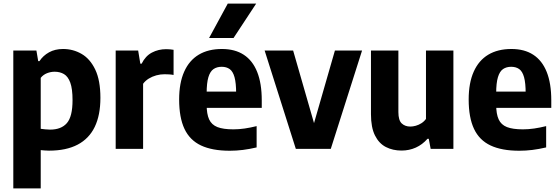

<svg xmlns="http://www.w3.org/2000/svg" viewBox="-20 -828 3112 1068"><path d="M54 220V-547H182.5L192.5 -488H199.5Q219.5 -518.5 252.8 -537Q286 -555.5 331 -555.5Q386.5 -555.5 433.8 -528.2Q481 -501 509.8 -441Q538.5 -381 538.5 -283.5Q538.5 -187.5 507 -122.2Q475.5 -57 412 -23.5Q348.5 10 252.5 10Q241 10 229.2 9Q217.5 8 206.5 7V220ZM258.5 -107Q320.5 -107 352 -143.2Q383.5 -179.5 383.5 -270.5Q383.5 -334 371 -368.2Q358.5 -402.5 336 -415.8Q313.5 -429 284 -429Q262.5 -429 241.5 -420.8Q220.5 -412.5 206.5 -395V-111.5Q217.5 -110 232 -108.5Q246.5 -107 258.5 -107Z M623.5 0V-547H748.5L760.5 -474H768Q789 -516.5 825 -535.5Q861 -554.5 904.5 -554.5Q915.5 -554.5 926.2 -553.5Q937 -552.5 945.5 -551V-411Q933.5 -413.5 920.2 -414.2Q907 -415 895 -415Q872 -415 849.2 -408.8Q826.5 -402.5 807.5 -390.8Q788.5 -379 776 -362V0Z M1258 10.5Q1160.5 10.5 1098.2 -18.8Q1036 -48 1006.2 -111Q976.5 -174 976.5 -274.5Q976.5 -366.5 1004.5 -429.2Q1032.5 -492 1085.5 -523.8Q1138.5 -555.5 1214.5 -555.5Q1286.5 -555.5 1335.8 -523.5Q1385 -491.5 1410.5 -428Q1436 -364.5 1436 -270V-228H1075V-318.5H1317L1293.5 -309Q1293.5 -366.5 1284.5 -398.8Q1275.5 -431 1257.5 -443.8Q1239.5 -456.5 1213 -456.5Q1186.5 -456.5 1167.8 -443.8Q1149 -431 1139.2 -398.8Q1129.5 -366.5 1129.5 -309.5V-245.5Q1129.5 -194 1143.2 -164Q1157 -134 1189.2 -121.2Q1221.5 -108.5 1278 -108.5Q1308.5 -108.5 1341 -113.2Q1373.5 -118 1407.5 -126.5V-8Q1367 1.5 1330.8 6Q1294.5 10.5 1258 10.5ZM1143 -616.5 1247 -808H1405L1279 -616.5Z M1625.5 0 1452 -547H1610.5L1733 -121.5H1720.5L1843 -547H1994L1820 0Z M2213.5 9.5Q2165 9.5 2126.5 -10.2Q2088 -30 2065.8 -74.5Q2043.5 -119 2043.5 -193V-547H2196V-204.5Q2196 -159 2214.5 -141.5Q2233 -124 2262.5 -124Q2276.5 -124 2292.8 -128.5Q2309 -133 2324 -142.5Q2339 -152 2349.5 -166.5V-547H2502V0H2375.5L2365 -56H2358Q2329.5 -23.5 2292.8 -7Q2256 9.5 2213.5 9.5Z M2868.5 10.5Q2771 10.5 2708.8 -18.8Q2646.5 -48 2616.8 -111Q2587 -174 2587 -274.5Q2587 -366.5 2615 -429.2Q2643 -492 2696 -523.8Q2749 -555.5 2825 -555.5Q2897 -555.5 2946.2 -523.5Q2995.5 -491.5 3021 -428Q3046.5 -364.5 3046.5 -270V-228H2685.5V-318.5H2927.5L2904 -309Q2904 -366.5 2895 -398.8Q2886 -431 2868 -443.8Q2850 -456.5 2823.5 -456.5Q2797 -456.5 2778.2 -443.8Q2759.5 -431 2749.8 -398.8Q2740 -366.5 2740 -309.5V-245.5Q2740 -194 2753.8 -164Q2767.5 -134 2799.8 -121.2Q2832 -108.5 2888.5 -108.5Q2919 -108.5 2951.5 -113.2Q2984 -118 3018 -126.5V-8Q2977.5 1.5 2941.2 6Q2905 10.5 2868.5 10.5Z"/></svg>

Font: Encode Sans SemiCondensed
Style: Bold
Weight: 700
Width: 4
Designer: Multiple Designers
Foundry: Impallari Type
Version: Version 3.002